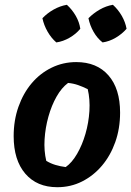

<svg xmlns="http://www.w3.org/2000/svg" viewBox="-20 -769 548 801"><path d="M219 12Q134 12 85.5 -44.5Q37 -101 37 -201Q37 -267 57 -323.5Q77 -380 112 -421.5Q147 -463 195 -486.5Q243 -510 298 -510Q384 -510 432.5 -454.5Q481 -399 481 -299Q481 -233 461 -176.5Q441 -120 405.5 -78Q370 -36 322.5 -12Q275 12 219 12ZM254 -72Q280 -90 301.5 -127Q323 -164 336.5 -210.5Q350 -257 353 -306Q356 -355 346 -397Q326 -407 306 -414Q286 -421 264 -423Q237 -403 216 -366Q195 -329 182 -282.5Q169 -236 166 -188Q163 -140 173 -98Q191 -87 211 -81Q231 -75 254 -72ZM259 -749Q281 -729 296 -703Q311 -677 315 -649Q297 -627 270 -611.5Q243 -596 215 -592Q194 -610 178.5 -637Q163 -664 157 -693Q177 -714 203.5 -729Q230 -744 259 -749ZM451 -749Q473 -729 488 -703Q503 -677 508 -649Q489 -627 462.5 -611.5Q436 -596 408 -592Q386 -609 370.5 -636Q355 -663 349 -693Q370 -714 396 -729Q422 -744 451 -749Z"/></svg>

Font: Piazzolla Thin ExtraBold
Style: Italic
Weight: 800
Italic angle: -11.3°
Version: Version 2.005